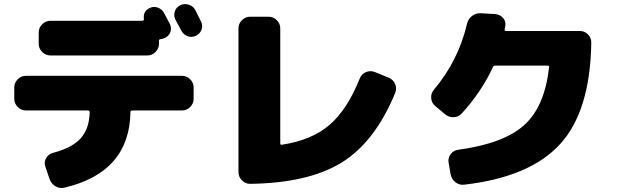

<svg xmlns="http://www.w3.org/2000/svg" viewBox="-20 -852 3040 942"><path d="M938 -803Q943 -793 952.5 -774Q962 -755 966 -747Q976 -727 969 -707Q962 -687 942 -677Q922 -667 901.5 -674Q881 -681 870 -701Q861 -719 841 -755Q831 -775 837.5 -795.5Q844 -816 864 -826Q884 -836 906 -829Q928 -822 938 -803ZM170 -693Q170 -716 187 -733Q204 -750 227 -750H679Q682 -750 684.5 -753Q687 -756 686 -759Q681 -796 713 -812Q733 -822 753.5 -815Q774 -808 785 -788Q790 -779 799 -761.5Q808 -744 813 -735Q823 -715 816 -695Q809 -675 789 -666Q777 -660 769 -660Q760 -660 760 -652V-637Q760 -614 743 -597Q726 -580 703 -580H227Q204 -580 187 -597Q170 -614 170 -637ZM873 -480Q896 -480 913 -463Q930 -446 930 -423V-367Q930 -344 913 -327Q896 -310 873 -310H629Q620 -310 620 -301Q615 -6 295 69Q272 74 251.5 61.5Q231 49 223 26L202 -36Q195 -57 206.5 -76.5Q218 -96 240 -102Q335 -127 376.5 -174Q418 -221 420 -301Q420 -310 411 -310H107Q84 -310 67 -327Q50 -344 50 -367V-423Q50 -446 67 -463Q84 -480 107 -480Z M1887 -471Q1909 -462 1918.5 -440Q1928 -418 1919 -396Q1820 -156 1657 -55Q1494 46 1207 50Q1184 50 1167 33Q1150 16 1150 -7V-713Q1150 -736 1167 -753Q1184 -770 1207 -770H1298Q1321 -770 1338 -753Q1355 -736 1355 -713V-149Q1355 -140 1363 -142Q1509 -164 1596.5 -239Q1684 -314 1745 -467Q1754 -489 1775 -498Q1796 -507 1818 -499Z M2824 -700Q2848 -700 2864.5 -683.5Q2881 -667 2881 -643Q2876 -307 2728 -145Q2580 17 2258 54Q2234 57 2215 42.5Q2196 28 2191 4L2181 -54Q2177 -77 2191 -95.5Q2205 -114 2227 -117Q2449 -147 2550.5 -237Q2652 -327 2674 -522Q2676 -530 2666 -530H2410Q2401 -530 2398 -522Q2342 -401 2246 -296Q2230 -278 2206 -277Q2182 -276 2163 -292L2114 -333Q2097 -348 2095.5 -371Q2094 -394 2109 -412Q2229 -555 2271 -734Q2276 -758 2295 -773Q2314 -788 2338 -787L2409 -783Q2433 -781 2448 -764Q2463 -747 2459 -725Q2459 -722 2458 -717Q2457 -712 2456 -709Q2454 -700 2463 -700Z"/></svg>

Font: Rounded Mplus 1c Black
Style: Regular
Weight: 900
Version: Version 1.059.20150529